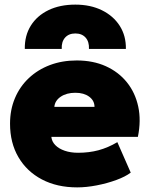

<svg xmlns="http://www.w3.org/2000/svg" viewBox="-20 -797 648 832"><path d="M314.5 15Q227 15 161.5 -19.5Q96 -54 59.8 -116Q23.5 -178 23.5 -261Q23.5 -321.5 44.8 -371.8Q66 -422 104.8 -458.5Q143.5 -495 196.2 -515Q249 -535 312.5 -535Q383.5 -535 438.8 -510Q494 -485 530 -440.2Q566 -395.5 579 -335.2Q592 -275 577.5 -204H202.5Q204.5 -183.5 219.8 -168Q235 -152.5 260.5 -143.8Q286 -135 318.5 -135Q366 -135 407 -146Q448 -157 488.5 -181L546.5 -49Q523.5 -31.5 484 -17Q444.5 -2.5 399.5 6.2Q354.5 15 314.5 15ZM215.5 -334H389.5Q389.5 -361 366.5 -378Q343.5 -395 306.5 -395Q268.5 -395 243.2 -378Q218 -361 215.5 -334ZM87.5 -585Q86.5 -642.5 113.5 -685.8Q140.5 -729 190 -753Q239.5 -777 306.5 -777Q372 -777 421.8 -752.5Q471.5 -728 499 -684.8Q526.5 -641.5 525.5 -585H365.5Q367 -616 351 -634Q335 -652 306.5 -652Q278 -652 262 -634Q246 -616 247.5 -585Z"/></svg>

Font: Geologica Cursive Black
Style: Regular
Weight: 900
Designer: Sindre Bremnes, Frode Helland
Foundry: Monokrom Skriftforlag AS
Version: Version 1.010;gftools[0.9.28]